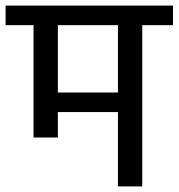

<svg xmlns="http://www.w3.org/2000/svg" viewBox="-30 -667 639 687"><path d="M589 -647V-577H479V0H392V-266H177V-175H90V-577H-10V-647ZM392 -336V-577H177V-336Z"/></svg>

Font: Biryani
Style: Regular
Weight: 400
Designer: Dan Reynolds and Mathieu Réguer
Foundry: Dan Reynolds and Mathieu Réguer
Version: Version 1.004; ttfautohint (v1.1) -l 5 -r 5 -G 72 -x 0 -D la